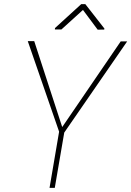

<svg xmlns="http://www.w3.org/2000/svg" viewBox="-20 -911 637 931"><path d="M281.7 -294.9 565.4 -710.4H596.7L291.5 -268.1L245.6 0H220.2L266.6 -272.5L114.7 -711.4H146ZM486.3 -772.5 485.4 -767.6 453.6 -767.1 382.3 -862.8 277.8 -768.1H246.1L246.6 -774.9L374 -891.1H393.6Z"/></svg>

Font: Roboto Mono Thin
Style: Italic
Weight: 250
Designer: Google
Version: Version 2.000985; 2015; ttfautohint (v1.3)